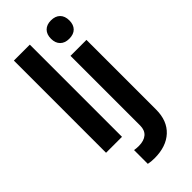

<svg xmlns="http://www.w3.org/2000/svg" viewBox="-305 -832 1115 1115"><g transform="rotate(-45 252.5 -274.0)"><path d="M61 -757H192V0H61ZM187 217V104Q205 107 223 107Q266 107 289.5 87Q313 67 313 28V-544H444V28Q444 120 389 171Q334 222 238 222Q209 222 187 217ZM378 -770Q414 -770 434 -750Q454 -730 454 -694Q454 -659 434.5 -639Q415 -619 378 -619Q343 -619 323 -639Q303 -659 303 -694Q303 -730 323 -750Q343 -770 378 -770Z"/></g></svg>

Font: Eudoxus Sans
Style: Bold
Weight: 700
Designer: Stijn de Vries
Foundry: tokotype
Version: Version 2.005